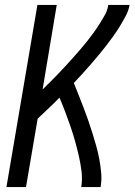

<svg xmlns="http://www.w3.org/2000/svg" viewBox="-20 -755 543 775"><path d="M6 0 131 -735H209L152 -394Q167 -409 183 -424.5Q199 -440 214 -456Q229 -472 244 -488Q259 -504 273.5 -520.5Q288 -537 302.5 -553.5Q317 -570 330.5 -587Q344 -604 357 -622Q370 -640 381.5 -658Q393 -676 403.5 -695Q414 -714 417 -735H503Q499 -712 487.5 -690.5Q476 -669 463.5 -648.5Q451 -628 436.5 -608Q422 -588 407 -568.5Q392 -549 376 -530Q360 -511 344 -492.5Q328 -474 311.5 -456Q295 -438 278 -420Q288 -395 298 -370Q308 -345 317.5 -320Q327 -295 336 -269.5Q345 -244 353 -218Q361 -192 368.5 -165.5Q376 -139 381 -112Q386 -85 388.5 -56.5Q391 -28 386 0H308Q313 -32 309 -64Q305 -96 298 -126.5Q291 -157 282.5 -187Q274 -217 264 -246Q254 -275 243 -304Q232 -333 220 -361Q199 -339 176.5 -318Q154 -297 132 -276L85 0Z"/></svg>

Font: iosevka_custom_sans_ss08
Style: Italic
Weight: 400
Italic angle: -10°
Designer: Belleve Invis
Foundry: Belleve Invis
Version: Version 10.3.0; ttfautohint (v1.8.3)